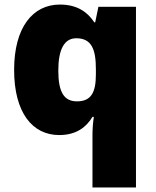

<svg xmlns="http://www.w3.org/2000/svg" viewBox="-20 -583 683 843"><path d="M386 11V240H577V-553H412L398 -485H394C365 -529 320 -563 243 -563C124 -563 42 -463 42 -276C42 -89 122 10 240 10C316 10 360 -26 386 -70H392C388 -43 386 -16 386 11ZM318 -138C262 -138 236 -177 236 -273C236 -366 262 -415 315 -415C383 -415 401 -365 401 -279V-256C401 -177 380 -138 318 -138Z"/></svg>

Font: Noto Sans Thai Looped Black
Style: Regular
Weight: 900
Designer: Sasikarn Vongin, Ben Mitchell
Foundry: The Fontpad Ltd
Version: Version 1.001